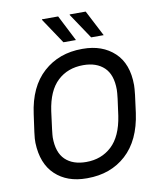

<svg xmlns="http://www.w3.org/2000/svg" viewBox="-97 -971 883 1057"><g transform="rotate(-10 345.0 -442.5)"><path d="M301 10Q193 10 127 -52Q61 -114 57 -231Q56 -250 61.5 -291Q67 -332 69 -345L75 -388Q95 -539 182.5 -617.5Q270 -696 399 -696H403Q512 -696 579.5 -633Q647 -570 647 -450Q647 -417 630 -298Q609 -147 522.5 -68.5Q436 10 306 10ZM532 -298Q549 -413 549 -442Q549 -526 506.5 -566.5Q464 -607 390 -607Q303 -607 246 -553.5Q189 -500 173 -388Q156 -263 156 -244Q156 -160 198 -119.5Q240 -79 315 -79Q400 -79 457.5 -132.5Q515 -186 532 -298ZM375 -750H305L210 -892L211 -895H301ZM530 -750H460L365 -892L366 -895H455Z"/></g></svg>

Font: Chivo
Style: Italic
Weight: 400
Italic angle: -8.05°
Designer: Hector Gatti
Foundry: Omnibus-Type
Version: Version 1.007